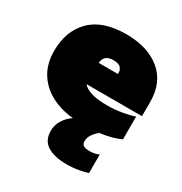

<svg xmlns="http://www.w3.org/2000/svg" viewBox="-165 -606 898 948"><g transform="rotate(30 283.5 -132.0)"><path d="M346 220Q278 220 238 195Q198 170 198 116Q198 81 216 53Q234 25 261 7Q189 0 133.5 -30Q78 -60 46.5 -111.5Q15 -163 15 -235Q15 -348 82.5 -416Q150 -484 284 -484Q406 -484 479 -424Q552 -364 552 -253V-172H236Q251 -153 285.5 -142.5Q320 -132 375 -132Q420 -132 462 -139.5Q504 -147 528 -156V-26Q482 -4 411 5Q392 20 380 38Q368 56 368 76Q368 95 380.5 101Q393 107 415 107Q428 107 442.5 104Q457 101 466 96V202Q449 208 416.5 214Q384 220 346 220ZM236 -293H345V-302Q345 -316 334 -328.5Q323 -341 292 -341Q262 -341 249 -327Q236 -313 236 -293Z"/></g></svg>

Font: Kanit Black
Style: Regular
Weight: 900
Designer: Katatrad Team
Foundry: CadsonDemak
Version: Version 2.000; ttfautohint (v1.8.3)